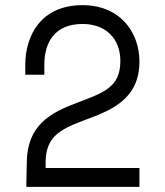

<svg xmlns="http://www.w3.org/2000/svg" viewBox="-20 -725 640 745"><path d="M152 -435V-473C152 -563 194 -631 298 -632C387 -633 448 -578 447 -486C446 -386 381 -365 281 -327C173 -287 86 -238 84 -96L82 0H521V-73H157V-98C159 -191 207 -221 303 -257C403 -294 521 -335 521 -486C521 -602 444 -706 298 -705C139 -704 78 -587 78 -473V-435Z"/></svg>

Font: Fliege Mono Light
Style: Regular
Weight: 300
Version: Version 0.020;Glyphs 3.3 (3306)